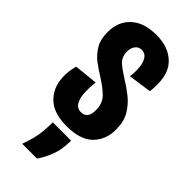

<svg xmlns="http://www.w3.org/2000/svg" viewBox="-238 -582 824 824"><g transform="rotate(45 174.0 -170.0)"><path d="M177 11Q105 11 67 -19.5Q29 -50 19.5 -98.5Q10 -147 25 -199L132 -210Q128 -176 129.5 -145Q131 -114 142.5 -94.5Q154 -75 178 -75Q217 -75 217 -127Q217 -169 191 -194Q165 -219 126 -243Q101 -258 75.5 -277.5Q50 -297 32.5 -326Q15 -355 15 -399Q15 -463 56 -501Q97 -539 173 -539Q250 -539 292.5 -493Q335 -447 323 -348L217 -333Q221 -362 218.5 -388.5Q216 -415 205 -432Q194 -449 173 -449Q154 -449 143.5 -434.5Q133 -420 133 -399Q133 -366 155.5 -346.5Q178 -327 209 -308Q239 -290 268.5 -266.5Q298 -243 317.5 -210Q337 -177 337 -129Q337 -67 298 -28Q259 11 177 11ZM95 199Q116 140 119.5 104Q123 68 123 41H234Q234 95 219 133.5Q204 172 185 199Z"/></g></svg>

Font: Bricolage Grotesque 48pt Condensed SemiBold
Style: Regular
Weight: 600
Width: 3
Designer: Mathieu Triay
Foundry: Atelier Triay
Version: Version 1.000; ttfautohint (v1.8.4.7-5d5b);gftools[0.9.32]